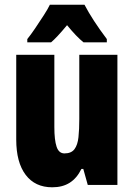

<svg xmlns="http://www.w3.org/2000/svg" viewBox="-20 -852 569 816"><path d="M479 -619V-66H353L334 -134H326Q307 -95 276.5 -75.5Q246 -56 202 -56Q129 -56 89 -109Q49 -162 49 -259V-619H211V-312Q211 -257 220.5 -228.5Q230 -200 254 -200Q283 -200 296.5 -218Q310 -236 313.5 -269Q317 -302 317 -346V-619ZM339 -832Q373 -767 434 -686V-672H335Q305 -696 265 -745Q221 -692 197 -672H96V-686Q110 -703 129 -731Q148 -759 166 -787Q184 -815 192 -832Z"/></svg>

Font: Noto Sans Malayalam UI ExtraCondensed Black
Style: Regular
Weight: 900
Width: 2
Designer: Jelle Bosma - Monotype Design Team
Foundry: Monotype Imaging Inc.
Version: Version 2.104; ttfautohint (v1.8.4.7-5d5b)